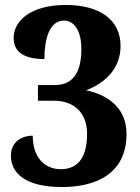

<svg xmlns="http://www.w3.org/2000/svg" viewBox="-20 -744 565 774"><path d="M230 10C366 10 490 -43 490 -204C490 -316 405 -364 327 -380C406 -410 466 -469 466 -559C466 -664 382 -724 245 -724C104 -724 35 -660 35 -591C35 -530 84 -506 159 -506C159 -584 178 -661 238 -661C281 -661 308 -617 308 -547C308 -460 280 -401 200 -401H133V-338H196C285 -338 331 -283 331 -205C331 -93 281 -62 225 -62C159 -62 112 -110 112 -197C65 -197 24 -170 24 -117C24 -46 82 10 230 10Z"/></svg>

Font: Noto Serif Armenian SemiCondensed
Style: Bold
Weight: 700
Width: 4
Designer: Monotype Design Team
Foundry: Monotype Imaging Inc.
Version: Version 2.008